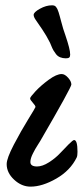

<svg xmlns="http://www.w3.org/2000/svg" viewBox="-20 -676 309 716"><path d="M269 -109.9Q269 -95.2 266.1 -88.9Q242.2 -40 189.9 -10Q137.7 20 93.8 20Q60.5 20 32.7 -5.9Q4.9 -31.7 4.9 -64Q4.9 -85.4 31.7 -136.7Q58.6 -188 85.4 -231.4Q112.3 -274.9 112.3 -276.9Q112.3 -282.2 102.3 -293Q92.3 -303.7 92.3 -309.1Q92.3 -314 112.5 -335.7Q132.8 -357.4 161.9 -378.7Q190.9 -399.9 210 -399.9Q221.7 -399.9 233.9 -386.2Q246.1 -372.6 246.1 -360.8Q246.1 -350.1 129.9 -149.9Q128.4 -147 121.8 -137Q115.2 -127 111.6 -120.4Q107.9 -113.8 103 -104.2Q98.1 -94.7 95.7 -86.7Q93.3 -78.6 93.3 -71.8Q93.3 -55.2 118.2 -55.2Q138.2 -55.2 162.4 -70.6Q186.5 -85.9 203.9 -104.5Q221.2 -123 236.6 -138.4Q252 -153.8 256.3 -153.8Q269 -153.8 269 -109.9ZM166.5 -516.6Q153.3 -543 137.5 -566.4Q121.6 -589.8 113.5 -601.3Q105.5 -612.8 105.5 -620.6Q105.5 -630.4 128.7 -643.3Q151.9 -656.2 173.8 -656.2Q178.7 -656.2 182.4 -655Q186 -653.8 189 -650.1Q191.9 -646.5 193.8 -642.6Q195.8 -638.7 198.5 -630.4Q201.2 -622.1 203.1 -614.7Q205.1 -607.4 208.7 -593.8Q212.4 -580.1 215.8 -568.4Q216.3 -566.9 224.6 -542.2Q232.9 -517.6 237.3 -500.2Q241.7 -482.9 241.7 -472.2Q241.7 -464.4 238 -461.4Q234.4 -458.5 225.6 -458.5Q213.9 -458.5 204.3 -462.4Q194.8 -466.3 188.7 -474.4Q182.6 -482.4 179.2 -488.3Q175.8 -494.1 171.6 -504.4Q167.5 -514.6 166.5 -516.6Z"/></svg>

Font: Yellowtail
Style: Regular
Weight: 400
Designer: Astigmatic (AOETI)
Foundry: Astigmatic (AOETI)
Version: Version 1.000